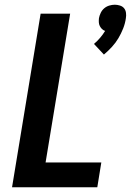

<svg xmlns="http://www.w3.org/2000/svg" viewBox="-20 -793 554 813"><path d="M420 -562 378 -607Q392 -619 404 -633Q416 -647 425 -662Q417 -665 411.5 -670.5Q406 -676 402.5 -683Q399 -690 398.5 -698.5Q398 -707 399 -716Q401 -727 406.5 -738.5Q412 -750 421.5 -758Q431 -766 443 -769.5Q455 -773 466 -773Q477 -773 488 -769.5Q499 -766 505.5 -758Q512 -750 513.5 -738.5Q515 -727 513 -716Q510 -694 501.5 -672.5Q493 -651 481.5 -631.5Q470 -612 454 -594.5Q438 -577 420 -562ZM31 0 152 -735H277L173 -105H409L392 0Z"/></svg>

Font: Iosevka Extrabold
Style: Italic
Weight: 800
Italic angle: -9°
Monospace: yes
Designer: Belleve Invis
Foundry: Belleve Invis
Version: Version 32.5.0; ttfautohint (v1.8.4)